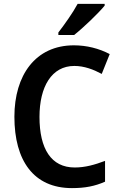

<svg xmlns="http://www.w3.org/2000/svg" viewBox="-20 -957 614 987"><path d="M518 -928V-937H379C355 -892 313 -833 280 -790V-777H361C409 -815 487 -890 518 -928ZM362 -618C413 -618 460 -600 503 -577L544 -679C489 -708 425 -724 360 -724C162 -724 54 -570 54 -357C54 -131 153 10 350 10C417 10 468 0 520 -23V-130C467 -110 418 -96 364 -96C243 -96 183 -192 183 -356C183 -512 246 -618 362 -618Z"/></svg>

Font: Noto Sans Armenian SemiCondensed SemiBold
Style: Regular
Weight: 600
Width: 4
Designer: Monotype Design Team
Foundry: Monotype Imaging Inc.
Version: Version 2.008